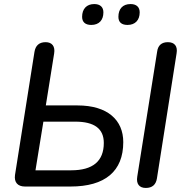

<svg xmlns="http://www.w3.org/2000/svg" viewBox="-20 -920 910 947"><path d="M103 0H328C498 0 588 -75 588 -219C588 -327 512 -400 362 -400H206L247 -656C253 -691 237 -712 205 -712C173 -712 155 -695 150 -664L54 -57C49 -21 67 0 103 0ZM331 -80H155L194 -320H351C446 -320 492 -285 492 -215C492 -125 438 -80 331 -80ZM699 7C731 7 749 -9 754 -40L851 -657C857 -692 841 -712 808 -712C777 -712 759 -696 755 -665L657 -49C651 -13 667 7 699 7ZM609 -797C647 -797 669 -821 669 -859C669 -885 653 -900 624 -900C585 -900 564 -876 564 -837C564 -811 579 -797 609 -797ZM430 -797C469 -797 490 -821 490 -859C490 -885 474 -900 445 -900C407 -900 385 -876 385 -837C385 -811 401 -797 430 -797Z"/></svg>

Font: SN Pro Medium
Style: Italic
Weight: 400
Italic angle: -9°
Designer: Tobias Whetton
Foundry: Supernotes
Version: Version 1.001;Glyphs 3.2 (3249)